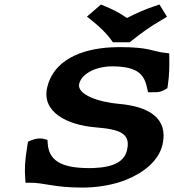

<svg xmlns="http://www.w3.org/2000/svg" viewBox="-20 -838 785 868"><path d="M745.1 -596.9 728.2 -598.8C663.7 -606 659.4 -625 519.6 -625C507.6 -625 495.5 -624.7 483.5 -624C348.5 -617.2 221.9 -566.6 193.3 -442.6C167.5 -331 284.3 -272.7 412.1 -262.3C522.7 -253.2 571.7 -235.1 554.3 -159.5C542.6 -109 496.4 -81.8 402 -78.3C396.1 -78.1 390.2 -78 384.1 -78C259.7 -78 199.8 -110.3 195.5 -191.8L194.7 -205.5L181.9 -209.2C171.6 -212.1 161.1 -212.7 150.8 -211.6C141.5 -210.6 132.5 -208.2 124.1 -204.8L106.6 -197.6L103.8 -180.3C91.9 -106.9 90.9 -77.7 94.1 -29.9L95.3 -12H113.9C183.4 -12 222.4 10 352.2 10C366.7 10 381.3 9.5 395.9 8.4C449.1 4.5 502.4 -6.4 548.7 -24.6C631 -57.6 697.9 -111.8 714.7 -184.4C742.4 -304.5 650.9 -357 517.7 -368.4C427.2 -376 326.8 -410.5 337.9 -458.7C348.6 -505 413.5 -538 486.8 -538C611.1 -538 633.7 -494.4 645.7 -437.1L649.1 -421H666.3C672 -421 678.7 -420.8 686.5 -421.2C696.3 -421.8 708.7 -423.5 722 -430.9L736.7 -439.1L738.9 -454.2C745.7 -501.6 745.8 -530 745.3 -579.8ZM490.1 -647H566.6L577.2 -655.5C618.7 -688.7 661.4 -719.4 709.8 -747.1L735 -762.2L700.8 -817.6L678.2 -810C634.5 -795.3 597.8 -779.2 553.9 -756.6C524.2 -777.5 491.4 -794.8 454.8 -809.9L436.3 -817.6L373 -762.8L392.6 -747.3C427.1 -719.7 459 -691 483.6 -656.3Z"/></svg>

Font: Linux Libertine Mono O 
Style: Mono Bold Oblique
Weight: 400
Italic angle: -13°
Designer: Philipp H. Poll
Foundry: Philipp H. Poll
Version: Version 5.1.7